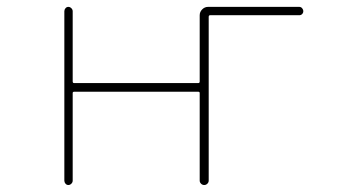

<svg xmlns="http://www.w3.org/2000/svg" viewBox="-20 -564 1040 561"><path d="M563.5 -36.1V-292Q563.5 -295.9 559.6 -295.9H196.3Q192.4 -295.9 192.4 -292V-36.1Q192.4 -31.2 188.5 -27.3Q184.6 -23.4 179.7 -23.4Q174.8 -23.4 171.4 -27.3Q168 -31.2 168 -36.1V-531.2Q168 -536.1 171.4 -540Q174.8 -543.9 179.7 -543.9Q184.6 -543.9 188.5 -540Q192.4 -536.1 192.4 -531.2V-326.2Q192.4 -321.3 196.3 -321.3H559.6Q563.5 -321.3 563.5 -326.2V-519.5Q563.5 -529.3 570.8 -536.6Q578.1 -543.9 587.9 -543.9H854.5Q859.4 -543.9 862.8 -540Q866.2 -536.1 866.2 -531.2Q866.2 -526.4 862.8 -522.9Q859.4 -519.5 854.5 -519.5H593.8Q589.8 -519.5 589.8 -514.6V-36.1Q589.8 -31.2 585.9 -27.3Q582 -23.4 576.7 -23.4Q571.3 -23.4 567.4 -27.3Q563.5 -31.2 563.5 -36.1Z"/></svg>

Font: Rounded Mgen+ 1mn thin
Style: Regular
Weight: 100
Designer: [Source Han Sans]
Ryoko NISHIZUKA  (kana & ideographs); Paul D. Hunt (Latin, Greek & Cyrillic); Wenlong ZHANG  (bopomofo
Version: Version 1.059.20150602